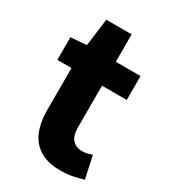

<svg xmlns="http://www.w3.org/2000/svg" viewBox="-162 -708 706 800"><g transform="rotate(30 191.5 -308.0)"><path d="M256 12Q210 12 177.5 -2Q145 -16 124.5 -41Q104 -66 94.5 -101.5Q85 -137 85 -180V-381H17V-490L93 -496L110 -628H232V-496H351V-381H232V-182Q232 -140 249.5 -121.5Q267 -103 296 -103Q308 -103 320.5 -106Q333 -109 343 -113L366 -6Q346 0 319 6Q292 12 256 12Z"/></g></svg>

Font: Giro Regular
Style: Bold
Weight: 700
Designer: Paul D. Hunt
Foundry: Adobe Systems Incorporated
Version: Version 1.000;PS 1.0;hotconv 1.0.88;makeotf.lib2.5.647800